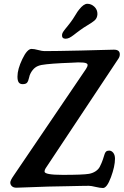

<svg xmlns="http://www.w3.org/2000/svg" viewBox="-20 -963 640 993"><path d="M395 -807.6Q387.2 -802.2 376.5 -793.9Q365.7 -785.6 361.1 -782Q356.4 -778.3 349.4 -773.7Q342.3 -769 338.4 -767.3Q334.5 -765.6 329.6 -764.2Q324.7 -762.7 319.8 -762.7Q310.1 -762.7 305.2 -767.3Q300.3 -772 300.8 -780.3Q300.8 -785.2 302.5 -790Q304.2 -794.9 308.8 -801.5Q313.5 -808.1 317.4 -813Q321.3 -817.9 330.1 -828.6Q338.9 -839.4 344.2 -846.7Q356.9 -863.3 369.4 -884.3Q381.8 -905.3 389.2 -913.6Q412.6 -943.4 431.6 -943.4Q452.1 -943.4 468.3 -928Q484.4 -912.6 483.9 -889.6Q482.9 -868.2 467.8 -856Q457.5 -847.2 433.3 -832.8Q409.2 -818.4 395 -807.6ZM227.5 2Q207.5 2 147 4.9Q86.4 7.8 64.5 7.8Q49.8 7.8 41.5 0Q33.2 -7.8 33.2 -19Q33.2 -29.8 51.3 -55.7L424.8 -606.4Q433.1 -618.7 433.1 -627.4Q433.1 -637.2 410.4 -639.4Q387.7 -641.6 351.6 -638.7Q238.8 -634.8 194.8 -627Q174.3 -623 161.4 -613Q148.4 -603 138.7 -585Q133.3 -576.2 129.9 -559.8Q126.5 -543.5 120.1 -535.6Q113.8 -527.8 97.2 -527.8Q83 -527.8 76.7 -537.1Q70.3 -546.4 70.3 -566.9Q70.3 -605 95.5 -657.5Q120.6 -710 143.1 -710Q156.7 -710 177.5 -704.3Q198.2 -698.7 210 -698.7Q268.1 -698.7 398.9 -701.7Q417.5 -701.7 481.9 -703.9Q546.4 -706.1 569.3 -706.1Q599.6 -706.1 599.6 -682.1Q599.6 -670.4 592.8 -660.2L215.8 -92.3Q210.4 -84 210.4 -75.7Q210.4 -58.6 304.7 -58.6Q409.7 -58.6 440.4 -64Q459.5 -67.4 474.6 -77.4Q489.7 -87.4 496.6 -101.6Q505.9 -119.6 512.2 -138.4Q518.6 -157.2 520.8 -165.3Q522.9 -173.3 528.3 -178.7Q533.7 -184.1 544.4 -184.1Q556.6 -184.1 565.7 -172.9Q574.7 -161.6 574.7 -142.1Q574.7 -103 554 -46.9Q533.2 9.3 512.7 9.3Q498 9.3 474.6 3.7Q451.2 -2 439.5 -2Q420.4 -2 399.7 -1.5Q378.9 -1 330.6 0Q282.2 1 227.5 2Z"/></svg>

Font: Cooper* Medium
Style: Italic
Weight: 500
Italic angle: -7°
Designer: Owen Earl
Foundry: indestructible type*
Version: Version 0.001